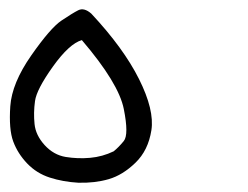

<svg xmlns="http://www.w3.org/2000/svg" viewBox="-20 -223 540 418"><path d="M150.4 174.8Q117.2 172.9 88.4 163.6Q59.6 154.3 39.1 132.8Q18.6 111.3 8.8 85Q-1 58.6 2.4 8.3Q5.9 -42 47.9 -102.1Q89.8 -162.1 113.8 -178.2Q137.7 -194.3 150.4 -200.7Q163.1 -207 178.7 -193.4Q249 -118.2 282.7 -50.8Q316.4 16.6 309.6 60.5Q302.7 104.5 274.9 131.3Q247.1 158.2 216.8 167Q186.5 175.8 150.4 174.8ZM227.5 106.4Q238.3 97.7 249.5 84Q260.7 70.3 249.5 14.2Q238.3 -42 158.2 -135.7Q130.9 -127.9 95.2 -78.1Q59.6 -28.3 56.2 -2.9Q52.7 22.5 55.2 46.9Q57.6 71.3 77.1 92.8Q96.7 114.3 123 118.7Q149.4 123 176.3 120.6Q203.1 118.2 227.5 106.4Z"/></svg>

Font: JasonHandwriting2
Style: Regular
Weight: 400
Version: Version 1.05.10